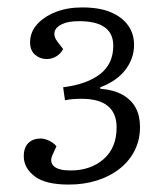

<svg xmlns="http://www.w3.org/2000/svg" viewBox="-20 -859 419 517"><path d="M341 -738Q341 -702 318 -671.5Q295 -641 250 -624V-620Q287 -617 310.5 -603.5Q334 -590 345.5 -568.5Q357 -547 357 -517Q357 -482 342.5 -453.5Q328 -425 302 -404.5Q276 -384 241 -373Q206 -362 165 -362Q102 -362 73 -384.5Q44 -407 44 -438Q44 -462 56.5 -474Q69 -486 89 -486Q100 -486 112.5 -480Q125 -474 132 -465L121 -441Q113 -422 125.5 -411Q138 -400 170 -400Q224 -400 259 -430.5Q294 -461 294 -516Q294 -554 270.5 -573.5Q247 -593 199 -593Q186 -593 175 -592Q164 -591 155 -589L150 -624Q214 -632 249.5 -659.5Q285 -687 285 -736Q285 -769 262 -785.5Q239 -802 193 -802Q164 -802 147 -794Q130 -786 127 -773Q124 -760 136 -745L150 -727Q144 -715 132 -707.5Q120 -700 106 -700Q88 -700 74.5 -711.5Q61 -723 61 -745Q61 -772 79.5 -793Q98 -814 129.5 -826.5Q161 -839 201 -839Q248 -839 278.5 -826Q309 -813 325 -790.5Q341 -768 341 -738Z"/></svg>

Font: Literata 24pt Light
Style: Italic
Weight: 300
Italic angle: -2°
Designer: Latin by Veronika Burian and Jose Scaglione. Greek by Irene Vlachou. Cyrillic by Vera Evstafieva
Foundry: TypeTogether
Version: Version 3.103;gftools[0.9.29]